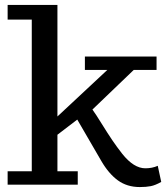

<svg xmlns="http://www.w3.org/2000/svg" viewBox="-20 -755 679 785"><path d="M551.8 9.8Q499.5 9.8 461.9 -17.6Q424.3 -44.9 394 -97.2L295.9 -266.1L214.8 -204.1V-54.7H297.9V0H11.2V-54.7H109.9V-674.8H11.2V-734.9H214.8V-278.8L418.9 -469.2H327.1V-523.9H620.1V-469.2H526.9L357.9 -307.1Q372.1 -287.6 396.5 -248Q420.4 -209.5 438.7 -182.4Q457 -155.3 479.5 -126.5Q526.9 -66.9 574.2 -66.9Q602.5 -66.9 625 -77.1L639.2 -11.2Q615.2 2.4 596.4 6.1Q577.6 9.8 551.8 9.8Z"/></svg>

Font: Trocchi
Style: Regular
Weight: 400
Designer: Vernon Adams
Foundry: Vernon Adams
Version: Version 1.101; ttfautohint (v1.8.4.7-5d5b);gftools[0.9.27]